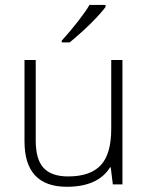

<svg xmlns="http://www.w3.org/2000/svg" viewBox="-20 -731 588 761"><path d="M121.6 -493.2V-173.8Q121.6 -99.1 152.8 -65.4Q184.1 -31.7 250 -31.7Q337.9 -31.7 379.4 -76.2Q420.9 -120.6 420.9 -220.7V-493.2H465.3V0H427.2L418.9 -67.9H416.5Q368.2 9.3 245.1 9.3Q77.1 9.3 77.1 -170.9V-493.2ZM224.6 -569.8Q257.8 -606 290.3 -647.9Q322.8 -689.9 334.5 -711.4H398.4V-703.6Q381.8 -680.2 342.8 -641.1Q303.7 -602.1 256.3 -563H224.6Z"/></svg>

Font: Bpm'online Open Sans Light
Style: Regular
Weight: 300
Foundry: Ascender Corporation
Version: Version 1.10